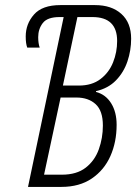

<svg xmlns="http://www.w3.org/2000/svg" viewBox="-20 -734 535 754"><path d="M90 0 230 -667H214Q166 -667 148 -643.5Q130 -620 130 -588Q130 -576 131.5 -565.5Q133 -555 136 -547H87Q84 -555 82.5 -565.5Q81 -576 81 -591Q81 -640 113.5 -677Q146 -714 217 -714H353Q418 -714 456.5 -679.5Q495 -645 495 -582Q495 -536 480.5 -493Q466 -450 435.5 -418.5Q405 -387 357 -376V-373Q395 -363 416.5 -328.5Q438 -294 438 -244Q438 -176 413.5 -121Q389 -66 340.5 -33Q292 0 221 0ZM290 -398Q341 -398 374.5 -423.5Q408 -449 424 -489Q440 -529 440 -573Q440 -667 343 -667H284L227 -398ZM223 -48Q281 -48 316.5 -75.5Q352 -103 368 -147.5Q384 -192 384 -241Q384 -299 355.5 -325Q327 -351 280 -351H218L153 -48Z"/></svg>

Font: Noto Sans ExtraCondensed Light
Style: Italic
Weight: 300
Width: 2
Italic angle: -12°
Designer: Monotype Design Team
Foundry: Monotype Imaging Inc.
Version: Version 2.013; ttfautohint (v1.8.4.7-5d5b)